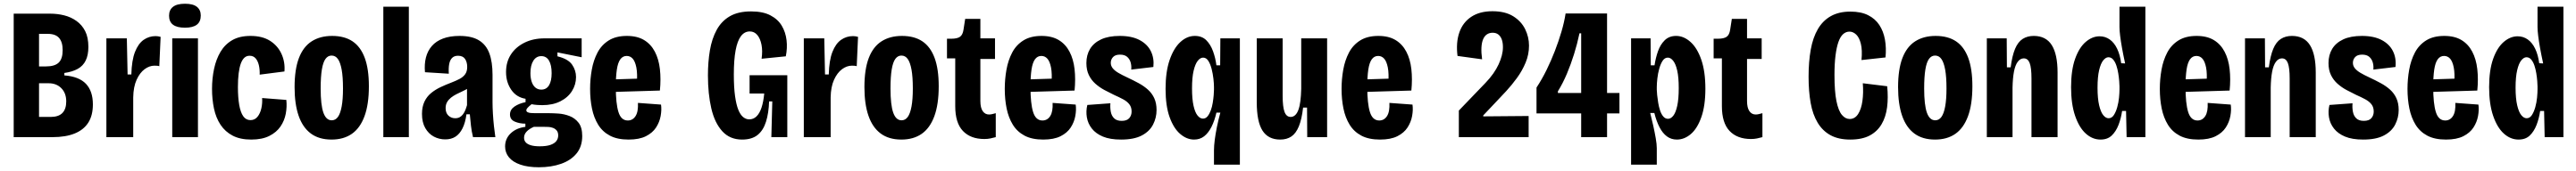

<svg xmlns="http://www.w3.org/2000/svg" viewBox="-20 -733 13730 914"><path d="M53 0V-660H247Q286 -660 322 -651Q358 -642 387.5 -621Q417 -600 434 -566.5Q451 -533 451 -482Q451 -439 437 -410Q423 -381 394.5 -365Q366 -349 323 -343V-330Q401 -324 438 -285Q475 -246 475 -175Q475 -116 450.5 -77.5Q426 -39 378 -19.5Q330 0 260 0ZM188 -108H250Q292 -108 312.5 -129Q333 -150 333 -191Q333 -235 307 -261.5Q281 -288 239 -288H188ZM188 -378H225Q272 -378 293 -398.5Q314 -419 314 -465Q314 -508 295 -530Q276 -552 235 -552H188Z M547 0V-297V-528H656L660 -335H680Q682 -411 699.5 -455.5Q717 -500 745.5 -520Q774 -540 809 -540Q816 -540 822.5 -539Q829 -538 836 -536L829 -379Q825 -381 817 -381.5Q809 -382 803 -382Q776 -382 750.5 -363Q725 -344 708 -306.5Q691 -269 690 -212V0Z M898 0V-528H1035V0ZM966 -585Q923 -585 902 -601Q881 -617 881 -649Q881 -680 902 -696.5Q923 -713 966 -713Q1009 -713 1029.5 -696.5Q1050 -680 1050 -650Q1050 -617 1029 -601Q1008 -585 966 -585Z M1319 13Q1260 13 1220 -8Q1180 -29 1155.5 -66Q1131 -103 1120.5 -152.5Q1110 -202 1110 -258Q1110 -314 1121 -365.5Q1132 -417 1155.5 -456.5Q1179 -496 1218 -518.5Q1257 -541 1315 -541Q1378 -541 1419 -515Q1460 -489 1480 -445.5Q1500 -402 1496 -351L1364 -334Q1365 -362 1359.5 -385Q1354 -408 1342 -421.5Q1330 -435 1310 -435Q1294 -435 1282.5 -424.5Q1271 -414 1263.5 -393.5Q1256 -373 1252 -341.5Q1248 -310 1248 -268Q1248 -212 1255 -172Q1262 -132 1276.5 -111.5Q1291 -91 1315 -91Q1338 -91 1352.5 -109Q1367 -127 1373 -154.5Q1379 -182 1377 -209L1506 -199Q1510 -162 1503 -125Q1496 -88 1475 -57Q1454 -26 1415.5 -6.5Q1377 13 1319 13Z M1747 13Q1680 13 1636.5 -19.5Q1593 -52 1571.5 -114.5Q1550 -177 1550 -267Q1550 -362 1573 -422.5Q1596 -483 1641 -512Q1686 -541 1750 -541Q1816 -541 1859 -512Q1902 -483 1924 -423.5Q1946 -364 1946 -272Q1946 -175 1922.5 -111.5Q1899 -48 1855 -17.5Q1811 13 1747 13ZM1748 -90Q1768 -90 1781 -108Q1794 -126 1801 -164Q1808 -202 1808 -260Q1808 -322 1801 -360.5Q1794 -399 1781 -417.5Q1768 -436 1747 -436Q1728 -436 1715 -418.5Q1702 -401 1695.5 -362Q1689 -323 1689 -260Q1689 -172 1703.5 -131Q1718 -90 1748 -90Z M2023 0V-697H2159V0Z M2353 12Q2320 12 2292 -3Q2264 -18 2246.5 -48.5Q2229 -79 2229 -124Q2229 -162 2242 -189.5Q2255 -217 2277.5 -235.5Q2300 -254 2327.5 -267Q2355 -280 2384 -291Q2410 -301 2429 -311Q2448 -321 2459 -336Q2470 -351 2470 -375Q2470 -401 2458.5 -418Q2447 -435 2421 -435Q2401 -435 2389.5 -423.5Q2378 -412 2374 -390.5Q2370 -369 2372 -339L2245 -347Q2241 -390 2250 -425.5Q2259 -461 2281.5 -487Q2304 -513 2341 -527Q2378 -541 2429 -541Q2494 -541 2532.5 -517.5Q2571 -494 2588 -448Q2605 -402 2605 -333V-186Q2605 -159 2607 -125.5Q2609 -92 2612.5 -59Q2616 -26 2620 0H2501Q2493 -33 2490 -61.5Q2487 -90 2484 -122H2466Q2460 -77 2445 -47Q2430 -17 2407.5 -2.5Q2385 12 2353 12ZM2406 -101Q2420 -101 2430 -106.5Q2440 -112 2447.5 -122Q2455 -132 2460 -144.5Q2465 -157 2469 -171V-286L2501 -283Q2490 -270 2475 -261Q2460 -252 2443.5 -244.5Q2427 -237 2411.5 -229Q2396 -221 2383.5 -211Q2371 -201 2363 -187.5Q2355 -174 2355 -155Q2355 -129 2370 -115Q2385 -101 2406 -101Z M2852 161Q2794 161 2753.5 147Q2713 133 2692.5 108Q2672 83 2672 50Q2672 8 2702 -20.5Q2732 -49 2780 -55V-72Q2749 -72 2723.5 -83Q2698 -94 2698 -121Q2698 -147 2722 -163.5Q2746 -180 2781 -187V-205Q2732 -213 2704.5 -253.5Q2677 -294 2677 -348Q2677 -402 2703 -442Q2729 -482 2775.5 -505Q2822 -528 2883 -528H3080V-427L2951 -453V-432Q3008 -418 3029 -387.5Q3050 -357 3050 -321Q3050 -281 3028.5 -246.5Q3007 -212 2966.5 -191.5Q2926 -171 2870 -171Q2860 -171 2844 -172Q2828 -173 2813 -176Q2798 -164 2791.5 -156.5Q2785 -149 2785 -144Q2785 -137 2791.5 -133.5Q2798 -130 2808.5 -129Q2819 -128 2832 -128H2908Q2928 -128 2957 -126Q2986 -124 3015 -113Q3044 -102 3063.5 -77Q3083 -52 3083 -6Q3083 50 3053 87Q3023 124 2970.5 142.5Q2918 161 2852 161ZM2856 49Q2892 49 2913.5 41.5Q2935 34 2945 21Q2955 8 2955 -9Q2955 -26 2947 -35.5Q2939 -45 2927 -49.5Q2915 -54 2903 -54.5Q2891 -55 2882 -55H2825Q2800 -44 2786.5 -29.5Q2773 -15 2773 3Q2773 18 2782 28Q2791 38 2809.5 43.5Q2828 49 2856 49ZM2865 -254Q2892 -254 2906 -277Q2920 -300 2920 -342Q2920 -385 2906 -409Q2892 -433 2865 -433Q2838 -433 2822.5 -408.5Q2807 -384 2807 -342Q2807 -315 2814 -295Q2821 -275 2834 -264.5Q2847 -254 2865 -254Z M3330 13Q3270 13 3230.5 -8Q3191 -29 3168 -66.5Q3145 -104 3135 -153Q3125 -202 3125 -258Q3125 -310 3134 -360.5Q3143 -411 3164.5 -452Q3186 -493 3224.5 -517Q3263 -541 3321 -541Q3376 -541 3412.5 -519Q3449 -497 3470 -457Q3491 -417 3497 -363.5Q3503 -310 3497 -249L3229 -241V-308L3391 -313L3374 -284Q3378 -340 3371.5 -372.5Q3365 -405 3352 -419.5Q3339 -434 3320 -434Q3299 -434 3286 -416Q3273 -398 3267.5 -361Q3262 -324 3262 -268Q3262 -180 3276 -134.5Q3290 -89 3326 -89Q3339 -89 3349.5 -95Q3360 -101 3367.5 -113Q3375 -125 3378 -142.5Q3381 -160 3380 -183L3503 -174Q3507 -146 3501 -113Q3495 -80 3476.5 -51.5Q3458 -23 3422.5 -5Q3387 13 3330 13Z M3935 13Q3870 13 3829.5 -31.5Q3789 -76 3771 -153.5Q3753 -231 3753 -330Q3753 -402 3763.5 -464Q3774 -526 3799.5 -573Q3825 -620 3869.5 -646Q3914 -672 3983 -672Q4046 -672 4086 -651Q4126 -630 4146.5 -595.5Q4167 -561 4172 -518.5Q4177 -476 4168 -432L4039 -419Q4045 -461 4038.5 -494Q4032 -527 4016 -546Q4000 -565 3976 -565Q3948 -565 3929 -540Q3910 -515 3900.5 -464Q3891 -413 3891 -335Q3891 -266 3897.5 -219.5Q3904 -173 3915 -146Q3926 -119 3941 -107Q3956 -95 3973 -95Q3996 -95 4012.5 -111.5Q4029 -128 4039 -159Q4049 -190 4053 -233H3975V-331H4176V-227V0H4091L4096 -191H4079Q4077 -129 4062.5 -82.5Q4048 -36 4017.5 -11.5Q3987 13 3935 13Z M4264 0V-297V-528H4373L4377 -335H4397Q4399 -411 4416.5 -455.5Q4434 -500 4462.5 -520Q4491 -540 4526 -540Q4533 -540 4539.5 -539Q4546 -538 4553 -536L4546 -379Q4542 -381 4534 -381.5Q4526 -382 4520 -382Q4493 -382 4467.5 -363Q4442 -344 4425 -306.5Q4408 -269 4407 -212V0Z M4784 13Q4717 13 4673.5 -19.5Q4630 -52 4608.5 -114.5Q4587 -177 4587 -267Q4587 -362 4610 -422.5Q4633 -483 4678 -512Q4723 -541 4787 -541Q4853 -541 4896 -512Q4939 -483 4961 -423.5Q4983 -364 4983 -272Q4983 -175 4959.5 -111.5Q4936 -48 4892 -17.5Q4848 13 4784 13ZM4785 -90Q4805 -90 4818 -108Q4831 -126 4838 -164Q4845 -202 4845 -260Q4845 -322 4838 -360.5Q4831 -399 4818 -417.5Q4805 -436 4784 -436Q4765 -436 4752 -418.5Q4739 -401 4732.5 -362Q4726 -323 4726 -260Q4726 -172 4740.5 -131Q4755 -90 4785 -90Z M5226 10Q5153 10 5112 -33Q5071 -76 5071 -166V-421H5027V-526H5049Q5082 -526 5096.5 -536.5Q5111 -547 5115 -574L5124 -632H5205V-528H5283V-418H5205V-193Q5205 -157 5217.5 -139Q5230 -121 5251 -121Q5259 -121 5267.5 -123Q5276 -125 5287 -128V0Q5272 4 5258 7Q5244 10 5226 10Z M5540 13Q5480 13 5440.5 -8Q5401 -29 5378 -66.5Q5355 -104 5345 -153Q5335 -202 5335 -258Q5335 -310 5344 -360.5Q5353 -411 5374.5 -452Q5396 -493 5434.5 -517Q5473 -541 5531 -541Q5586 -541 5622.5 -519Q5659 -497 5680 -457Q5701 -417 5707 -363.5Q5713 -310 5707 -249L5439 -241V-308L5601 -313L5584 -284Q5588 -340 5581.5 -372.5Q5575 -405 5562 -419.5Q5549 -434 5530 -434Q5509 -434 5496 -416Q5483 -398 5477.5 -361Q5472 -324 5472 -268Q5472 -180 5486 -134.5Q5500 -89 5536 -89Q5549 -89 5559.5 -95Q5570 -101 5577.5 -113Q5585 -125 5588 -142.5Q5591 -160 5590 -183L5713 -174Q5717 -146 5711 -113Q5705 -80 5686.5 -51.5Q5668 -23 5632.5 -5Q5597 13 5540 13Z M5955 13Q5896 13 5858 -3Q5820 -19 5799 -46Q5778 -73 5772.5 -106Q5767 -139 5775 -172L5898 -181Q5896 -158 5900 -136Q5904 -114 5918 -100.5Q5932 -87 5958 -87Q5986 -87 5998.5 -101.5Q6011 -116 6011 -137Q6011 -160 5999 -175.5Q5987 -191 5965.5 -202.5Q5944 -214 5917 -226Q5892 -238 5866 -252Q5840 -266 5818 -285.5Q5796 -305 5783 -332Q5770 -359 5770 -396Q5770 -439 5789.5 -471.5Q5809 -504 5848.5 -522.5Q5888 -541 5948 -541Q6012 -541 6053.5 -519Q6095 -497 6113.5 -459.5Q6132 -422 6127 -375L6009 -361Q6011 -381 6006 -399Q6001 -417 5987.5 -429Q5974 -441 5949 -441Q5924 -441 5912 -428Q5900 -415 5900 -397Q5900 -381 5910.5 -368Q5921 -355 5940.5 -343.5Q5960 -332 5988 -319Q6020 -304 6048.5 -288.5Q6077 -273 6098.5 -253.5Q6120 -234 6132 -207.5Q6144 -181 6144 -145Q6144 -104 6125.5 -67.5Q6107 -31 6065.5 -9Q6024 13 5955 13Z M6450 147V71Q6450 47 6454 15.5Q6458 -16 6465.5 -53.5Q6473 -91 6484 -131H6463Q6453 -87 6436.5 -54.5Q6420 -22 6397.5 -4.5Q6375 13 6344 13Q6305 13 6270 -17Q6235 -47 6213.5 -107Q6192 -167 6192 -258Q6192 -349 6213.5 -412Q6235 -475 6270.5 -508Q6306 -541 6348 -541Q6386 -541 6409 -518Q6432 -495 6445 -459Q6458 -423 6463 -384H6483L6484 -528H6588V-251V147ZM6391 -99Q6406 -99 6416 -111.5Q6426 -124 6433 -143Q6440 -162 6443.5 -184Q6447 -206 6448.5 -224.5Q6450 -243 6450 -253V-268Q6450 -286 6447 -312.5Q6444 -339 6437.5 -364.5Q6431 -390 6420 -407.5Q6409 -425 6392 -425Q6377 -425 6363.5 -408Q6350 -391 6341.5 -355Q6333 -319 6333 -261Q6333 -204 6341 -168Q6349 -132 6362.5 -115.5Q6376 -99 6391 -99Z M6803 13Q6739 13 6708.5 -35Q6678 -83 6678 -187V-528H6816V-221Q6816 -162 6826 -135Q6836 -108 6859 -108Q6872 -108 6882.5 -117.5Q6893 -127 6900 -146Q6907 -165 6910.5 -193Q6914 -221 6915 -258V-528H7053V-221V0H6947L6946 -158H6925Q6918 -96 6902.5 -58Q6887 -20 6862.5 -3.5Q6838 13 6803 13Z M7335 13Q7275 13 7235.5 -8Q7196 -29 7173 -66.5Q7150 -104 7140 -153Q7130 -202 7130 -258Q7130 -310 7139 -360.5Q7148 -411 7169.5 -452Q7191 -493 7229.5 -517Q7268 -541 7326 -541Q7381 -541 7417.5 -519Q7454 -497 7475 -457Q7496 -417 7502 -363.5Q7508 -310 7502 -249L7234 -241V-308L7396 -313L7379 -284Q7383 -340 7376.5 -372.5Q7370 -405 7357 -419.5Q7344 -434 7325 -434Q7304 -434 7291 -416Q7278 -398 7272.5 -361Q7267 -324 7267 -268Q7267 -180 7281 -134.5Q7295 -89 7331 -89Q7344 -89 7354.5 -95Q7365 -101 7372.5 -113Q7380 -125 7383 -142.5Q7386 -160 7385 -183L7508 -174Q7512 -146 7506 -113Q7500 -80 7481.5 -51.5Q7463 -23 7427.5 -5Q7392 13 7335 13Z M7755 0V-142L7897 -290Q7921 -315 7938.5 -340Q7956 -365 7967 -389Q7978 -413 7984 -436Q7990 -459 7990 -481Q7990 -506 7983.5 -523Q7977 -540 7965 -549Q7953 -558 7935 -558Q7918 -558 7905 -549.5Q7892 -541 7884.5 -523.5Q7877 -506 7875.5 -479Q7874 -452 7879 -416L7748 -434Q7739 -505 7757.5 -559Q7776 -613 7821 -643Q7866 -673 7934 -673Q8002 -673 8045 -646Q8088 -619 8108.5 -577Q8129 -535 8129 -489Q8129 -442 8111 -398.5Q8093 -355 8065 -316.5Q8037 -278 8007 -245.5Q7977 -213 7953 -188L7885 -116V-111L8127 -113V0Z M8169 -127V-265Q8198 -309 8222.5 -359Q8247 -409 8267 -461Q8287 -513 8302 -564Q8317 -615 8324 -661H8545V0H8407V-555H8398Q8386 -498 8369 -443.5Q8352 -389 8331 -339Q8310 -289 8283 -245V-236H8611V-127Z M8673 147V-254V-528H8777L8778 -384H8798Q8804 -424 8816.5 -459.5Q8829 -495 8852.5 -518Q8876 -541 8913 -541Q8954 -541 8990 -508.5Q9026 -476 9047.5 -413Q9069 -350 9069 -259Q9069 -168 9047.5 -107Q9026 -46 8991.5 -16.5Q8957 13 8917 13Q8887 13 8864 -4Q8841 -21 8824.5 -53Q8808 -85 8797 -129H8775Q8783 -98 8791 -62Q8799 -26 8804.5 6Q8810 38 8810 59V147ZM8870 -98Q8885 -98 8898 -114.5Q8911 -131 8919 -167.5Q8927 -204 8927 -262Q8927 -320 8919 -355.5Q8911 -391 8897.5 -408Q8884 -425 8869 -425Q8852 -425 8841 -408Q8830 -391 8823 -365.5Q8816 -340 8813 -313.5Q8810 -287 8810 -268V-253Q8810 -243 8812 -224.5Q8814 -206 8817.5 -184Q8821 -162 8827.5 -142.5Q8834 -123 8844.5 -110.5Q8855 -98 8870 -98Z M9312 10Q9239 10 9198 -33Q9157 -76 9157 -166V-421H9113V-526H9135Q9168 -526 9182.5 -536.5Q9197 -547 9201 -574L9210 -632H9291V-528H9369V-418H9291V-193Q9291 -157 9303.5 -139Q9316 -121 9337 -121Q9345 -121 9353.5 -123Q9362 -125 9373 -128V0Q9358 4 9344 7Q9330 10 9312 10Z M9841 13Q9779 13 9736.5 -10Q9694 -33 9667.5 -77Q9641 -121 9630 -183Q9619 -245 9619 -323Q9619 -403 9630.5 -467.5Q9642 -532 9668.5 -577.5Q9695 -623 9738 -647Q9781 -671 9842 -671Q9898 -671 9936 -652Q9974 -633 9996 -599.5Q10018 -566 10026 -521.5Q10034 -477 10029 -426L9901 -412Q9906 -466 9897.5 -499.5Q9889 -533 9872.5 -548.5Q9856 -564 9837 -564Q9818 -564 9803 -550.5Q9788 -537 9778 -508.5Q9768 -480 9762.5 -436Q9757 -392 9757 -333Q9757 -244 9767.5 -192.5Q9778 -141 9796.5 -119Q9815 -97 9838 -97Q9866 -97 9883 -123.5Q9900 -150 9906 -193.5Q9912 -237 9908 -288L10038 -272Q10044 -212 10037.5 -160Q10031 -108 10008 -69Q9985 -30 9944.5 -8.5Q9904 13 9841 13Z M10293 13Q10226 13 10182.5 -19.5Q10139 -52 10117.5 -114.5Q10096 -177 10096 -267Q10096 -362 10119 -422.5Q10142 -483 10187 -512Q10232 -541 10296 -541Q10362 -541 10405 -512Q10448 -483 10470 -423.5Q10492 -364 10492 -272Q10492 -175 10468.5 -111.5Q10445 -48 10401 -17.5Q10357 13 10293 13ZM10294 -90Q10314 -90 10327 -108Q10340 -126 10347 -164Q10354 -202 10354 -260Q10354 -322 10347 -360.5Q10340 -399 10327 -417.5Q10314 -436 10293 -436Q10274 -436 10261 -418.5Q10248 -401 10241.5 -362Q10235 -323 10235 -260Q10235 -172 10249.5 -131Q10264 -90 10294 -90Z M10569 0V-334V-528H10675L10676 -373H10696Q10704 -435 10719.5 -472Q10735 -509 10760 -525Q10785 -541 10819 -541Q10884 -541 10915 -492Q10946 -443 10946 -345V0H10807V-314Q10807 -370 10797.5 -395.5Q10788 -421 10766 -421Q10747 -421 10733.5 -402.5Q10720 -384 10713.5 -349.5Q10707 -315 10706 -265V0Z M11175 13Q11132 13 11096.5 -19Q11061 -51 11039.5 -114Q11018 -177 11018 -267Q11018 -358 11039.5 -418.5Q11061 -479 11096 -509Q11131 -539 11170 -539Q11200 -539 11224 -522Q11248 -505 11263.5 -472.5Q11279 -440 11285 -395L11306 -394Q11296 -440 11289.5 -476.5Q11283 -513 11279.5 -541.5Q11276 -570 11276 -588V-697H11414V-264V0H11314L11311 -140H11290Q11284 -99 11270.5 -64.5Q11257 -30 11234.5 -8.5Q11212 13 11175 13ZM11218 -101Q11235 -101 11246 -118Q11257 -135 11264 -160Q11271 -185 11273.5 -211Q11276 -237 11276 -256V-271Q11276 -281 11274.5 -300Q11273 -319 11269.5 -341Q11266 -363 11259.5 -382.5Q11253 -402 11242.5 -414.5Q11232 -427 11217 -427Q11203 -427 11189.5 -410.5Q11176 -394 11167.5 -358Q11159 -322 11159 -264Q11159 -207 11167.5 -170.5Q11176 -134 11189.5 -117.5Q11203 -101 11218 -101Z M11696 13Q11636 13 11596.5 -8Q11557 -29 11534 -66.5Q11511 -104 11501 -153Q11491 -202 11491 -258Q11491 -310 11500 -360.5Q11509 -411 11530.5 -452Q11552 -493 11590.5 -517Q11629 -541 11687 -541Q11742 -541 11778.5 -519Q11815 -497 11836 -457Q11857 -417 11863 -363.5Q11869 -310 11863 -249L11595 -241V-308L11757 -313L11740 -284Q11744 -340 11737.5 -372.5Q11731 -405 11718 -419.5Q11705 -434 11686 -434Q11665 -434 11652 -416Q11639 -398 11633.5 -361Q11628 -324 11628 -268Q11628 -180 11642 -134.5Q11656 -89 11692 -89Q11705 -89 11715.5 -95Q11726 -101 11733.5 -113Q11741 -125 11744 -142.5Q11747 -160 11746 -183L11869 -174Q11873 -146 11867 -113Q11861 -80 11842.5 -51.5Q11824 -23 11788.5 -5Q11753 13 11696 13Z M11945 0V-334V-528H12051L12052 -373H12072Q12080 -435 12095.5 -472Q12111 -509 12136 -525Q12161 -541 12195 -541Q12260 -541 12291 -492Q12322 -443 12322 -345V0H12183V-314Q12183 -370 12173.5 -395.5Q12164 -421 12142 -421Q12123 -421 12109.5 -402.5Q12096 -384 12089.5 -349.5Q12083 -315 12082 -265V0Z M12575 13Q12516 13 12478 -3Q12440 -19 12419 -46Q12398 -73 12392.5 -106Q12387 -139 12395 -172L12518 -181Q12516 -158 12520 -136Q12524 -114 12538 -100.5Q12552 -87 12578 -87Q12606 -87 12618.5 -101.5Q12631 -116 12631 -137Q12631 -160 12619 -175.5Q12607 -191 12585.5 -202.5Q12564 -214 12537 -226Q12512 -238 12486 -252Q12460 -266 12438 -285.5Q12416 -305 12403 -332Q12390 -359 12390 -396Q12390 -439 12409.5 -471.5Q12429 -504 12468.5 -522.5Q12508 -541 12568 -541Q12632 -541 12673.5 -519Q12715 -497 12733.5 -459.5Q12752 -422 12747 -375L12629 -361Q12631 -381 12626 -399Q12621 -417 12607.5 -429Q12594 -441 12569 -441Q12544 -441 12532 -428Q12520 -415 12520 -397Q12520 -381 12530.5 -368Q12541 -355 12560.5 -343.5Q12580 -332 12608 -319Q12640 -304 12668.5 -288.5Q12697 -273 12718.5 -253.5Q12740 -234 12752 -207.5Q12764 -181 12764 -145Q12764 -104 12745.5 -67.5Q12727 -31 12685.5 -9Q12644 13 12575 13Z M13016 13Q12956 13 12916.5 -8Q12877 -29 12854 -66.5Q12831 -104 12821 -153Q12811 -202 12811 -258Q12811 -310 12820 -360.5Q12829 -411 12850.5 -452Q12872 -493 12910.5 -517Q12949 -541 13007 -541Q13062 -541 13098.5 -519Q13135 -497 13156 -457Q13177 -417 13183 -363.5Q13189 -310 13183 -249L12915 -241V-308L13077 -313L13060 -284Q13064 -340 13057.5 -372.5Q13051 -405 13038 -419.5Q13025 -434 13006 -434Q12985 -434 12972 -416Q12959 -398 12953.5 -361Q12948 -324 12948 -268Q12948 -180 12962 -134.5Q12976 -89 13012 -89Q13025 -89 13035.5 -95Q13046 -101 13053.5 -113Q13061 -125 13064 -142.5Q13067 -160 13066 -183L13189 -174Q13193 -146 13187 -113Q13181 -80 13162.5 -51.5Q13144 -23 13108.5 -5Q13073 13 13016 13Z M13403 13Q13360 13 13324.5 -19Q13289 -51 13267.5 -114Q13246 -177 13246 -267Q13246 -358 13267.5 -418.5Q13289 -479 13324 -509Q13359 -539 13398 -539Q13428 -539 13452 -522Q13476 -505 13491.5 -472.5Q13507 -440 13513 -395L13534 -394Q13524 -440 13517.5 -476.5Q13511 -513 13507.5 -541.5Q13504 -570 13504 -588V-697H13642V-264V0H13542L13539 -140H13518Q13512 -99 13498.5 -64.5Q13485 -30 13462.5 -8.5Q13440 13 13403 13ZM13446 -101Q13463 -101 13474 -118Q13485 -135 13492 -160Q13499 -185 13501.5 -211Q13504 -237 13504 -256V-271Q13504 -281 13502.5 -300Q13501 -319 13497.5 -341Q13494 -363 13487.5 -382.5Q13481 -402 13470.5 -414.5Q13460 -427 13445 -427Q13431 -427 13417.5 -410.5Q13404 -394 13395.5 -358Q13387 -322 13387 -264Q13387 -207 13395.5 -170.5Q13404 -134 13417.5 -117.5Q13431 -101 13446 -101Z"/></svg>

Font: Bricolage Grotesque 24pt Condensed
Style: Bold
Weight: 700
Width: 3
Designer: Mathieu Triay
Foundry: Atelier Triay
Version: Version 1.001;gftools[0.9.33.dev8+g029e19f]